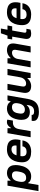

<svg xmlns="http://www.w3.org/2000/svg" viewBox="1695 -2425 904 4362"><g transform="rotate(-90 2147.0 -244.0)"><path d="M-14 178 110 -526H223L224 -455H231Q262 -498 305 -518Q348 -538 396 -538Q453 -538 493.5 -516Q534 -494 556 -450.5Q578 -407 578 -342Q578 -323 576 -300.5Q574 -278 570 -254Q554 -163 518.5 -104Q483 -45 433.5 -16.5Q384 12 325 12Q288 12 258.5 4.5Q229 -3 207.5 -19Q186 -35 173 -58H166L125 178ZM286 -102Q328 -102 355 -118Q382 -134 399 -167Q416 -200 425 -248Q430 -271 432 -286Q434 -301 435 -312Q436 -323 436 -332Q436 -363 426 -383Q416 -403 396 -413.5Q376 -424 343 -424Q305 -424 276.5 -406Q248 -388 230 -354Q212 -320 204 -272Q201 -254 199 -241Q197 -228 196.5 -219Q196 -210 196 -202Q196 -170 205.5 -147.5Q215 -125 235 -113.5Q255 -102 286 -102Z M885 12Q805 12 750.5 -10Q696 -32 668.5 -77.5Q641 -123 641 -193Q641 -220 643.5 -246Q646 -272 651 -297Q665 -368 700 -422Q735 -476 793 -507Q851 -538 935 -538Q1009 -538 1059.5 -517Q1110 -496 1135.5 -453Q1161 -410 1161 -343Q1161 -322 1158 -293.5Q1155 -265 1147 -232H782Q781 -221 779.5 -210.5Q778 -200 778 -191Q778 -158 789 -135.5Q800 -113 823.5 -102.5Q847 -92 883 -92Q908 -92 928 -98Q948 -104 963.5 -115.5Q979 -127 989.5 -144.5Q1000 -162 1003 -186H1139Q1131 -136 1109.5 -99Q1088 -62 1054.5 -37.5Q1021 -13 978 -0.5Q935 12 885 12ZM799 -320H1020Q1022 -329 1022.5 -337.5Q1023 -346 1023 -352Q1023 -381 1013 -399Q1003 -417 983.5 -426Q964 -435 938 -435Q901 -435 873.5 -421.5Q846 -408 828 -382.5Q810 -357 799 -320Z M1210 0 1303 -526H1415V-444H1421Q1436 -470 1455 -491.5Q1474 -513 1499 -526Q1524 -539 1556 -539Q1575 -539 1589 -535.5Q1603 -532 1610 -529L1589 -403H1545Q1514 -403 1488.5 -394Q1463 -385 1444 -367.5Q1425 -350 1412.5 -323Q1400 -296 1394 -261L1349 0Z M1786 188Q1723 188 1676.5 173.5Q1630 159 1605 131.5Q1580 104 1580 65Q1580 58 1580.5 47.5Q1581 37 1585 23H1719Q1718 27 1718 29Q1718 31 1718 34Q1718 50 1728 60Q1738 70 1756.5 74.5Q1775 79 1798 79Q1840 79 1868.5 64Q1897 49 1914.5 20Q1932 -9 1939 -49Q1941 -60 1942.5 -70.5Q1944 -81 1946 -88H1939Q1920 -65 1895.5 -49Q1871 -33 1842 -25.5Q1813 -18 1780 -18Q1727 -18 1687.5 -38.5Q1648 -59 1626.5 -101.5Q1605 -144 1605 -209Q1605 -226 1606.5 -245Q1608 -264 1612 -286Q1635 -416 1700.5 -477Q1766 -538 1861 -538Q1915 -538 1955.5 -517.5Q1996 -497 2016 -455H2023L2047 -526H2161L2079 -59Q2063 30 2026 84.5Q1989 139 1929.5 163.5Q1870 188 1786 188ZM1841 -131Q1868 -131 1891.5 -141Q1915 -151 1932 -169.5Q1949 -188 1961 -214Q1973 -240 1978 -272Q1981 -287 1982.5 -297.5Q1984 -308 1984.5 -316Q1985 -324 1985 -332Q1985 -361 1975 -382Q1965 -403 1945 -413.5Q1925 -424 1893 -424Q1855 -424 1826.5 -409Q1798 -394 1780 -363.5Q1762 -333 1755 -287Q1752 -269 1750 -256Q1748 -243 1747.5 -235Q1747 -227 1747 -219Q1747 -190 1756.5 -171Q1766 -152 1787 -141.5Q1808 -131 1841 -131Z M2372 12Q2327 12 2292 -2Q2257 -16 2237 -46Q2217 -76 2217 -124Q2217 -141 2220 -159.5Q2223 -178 2226 -198L2284 -526H2423L2367 -210Q2366 -198 2364 -187.5Q2362 -177 2362 -167Q2362 -144 2370.5 -130Q2379 -116 2394.5 -109.5Q2410 -103 2430 -103Q2455 -103 2478 -112Q2501 -121 2520 -138.5Q2539 -156 2552.5 -181Q2566 -206 2572 -238L2623 -526H2762L2669 0H2556V-73H2549Q2528 -48 2500 -28.5Q2472 -9 2439.5 1.5Q2407 12 2372 12Z M2798 0 2890 -526H3004V-453H3011Q3031 -478 3059 -497.5Q3087 -517 3120 -527.5Q3153 -538 3187 -538Q3233 -538 3267.5 -524Q3302 -510 3321.5 -480Q3341 -450 3341 -402Q3341 -385 3339 -366.5Q3337 -348 3333 -328L3275 0H3136L3192 -316Q3194 -328 3195.5 -338.5Q3197 -349 3197 -359Q3197 -382 3189 -396Q3181 -410 3166 -416.5Q3151 -423 3130 -423Q3105 -423 3081.5 -414Q3058 -405 3039 -387.5Q3020 -370 3006.5 -345Q2993 -320 2988 -288L2937 0Z M3563 12Q3519 12 3493 -1.5Q3467 -15 3455 -38.5Q3443 -62 3443 -93Q3443 -102 3444.5 -113Q3446 -124 3448 -140L3496 -419H3431L3449 -526H3519L3572 -676H3680L3653 -526H3749L3730 -419H3635L3589 -162Q3588 -156 3586.5 -145.5Q3585 -135 3585 -131Q3585 -114 3594.5 -105Q3604 -96 3625 -96H3674L3657 -4Q3646 0 3629.5 3.5Q3613 7 3595.5 9.5Q3578 12 3563 12Z M4001 12Q3921 12 3866.5 -10Q3812 -32 3784.5 -77.5Q3757 -123 3757 -193Q3757 -220 3759.5 -246Q3762 -272 3767 -297Q3781 -368 3816 -422Q3851 -476 3909 -507Q3967 -538 4051 -538Q4125 -538 4175.5 -517Q4226 -496 4251.5 -453Q4277 -410 4277 -343Q4277 -322 4274 -293.5Q4271 -265 4263 -232H3898Q3897 -221 3895.5 -210.5Q3894 -200 3894 -191Q3894 -158 3905 -135.5Q3916 -113 3939.5 -102.5Q3963 -92 3999 -92Q4024 -92 4044 -98Q4064 -104 4079.5 -115.5Q4095 -127 4105.5 -144.5Q4116 -162 4119 -186H4255Q4247 -136 4225.5 -99Q4204 -62 4170.5 -37.5Q4137 -13 4094 -0.5Q4051 12 4001 12ZM3915 -320H4136Q4138 -329 4138.5 -337.5Q4139 -346 4139 -352Q4139 -381 4129 -399Q4119 -417 4099.5 -426Q4080 -435 4054 -435Q4017 -435 3989.5 -421.5Q3962 -408 3944 -382.5Q3926 -357 3915 -320Z"/></g></svg>

Font: Archivo SemiBold
Style: Bold Italic
Weight: 700
Italic angle: -10°
Version: Version 2.001